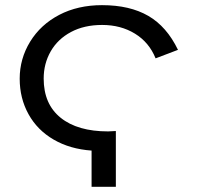

<svg xmlns="http://www.w3.org/2000/svg" viewBox="-20 -718 762 738"><path d="M332 0V-139.2Q249 -145 186.3 -181.4Q123.5 -217.8 89.6 -279.1Q55.7 -340.3 55.7 -415.5Q55.7 -492.2 95.9 -557.9Q136.2 -623.5 207.8 -660.9Q279.3 -698.2 372.1 -698.2Q479 -698.2 550 -657Q621.1 -615.7 664.1 -526.4L578.1 -493.7Q553.2 -555.2 498.8 -588.6Q444.3 -622.1 372.6 -622.1Q303.7 -622.1 252.9 -595Q202.1 -567.9 175 -520.8Q147.9 -473.6 147.9 -416Q147.9 -317.9 213.1 -265.4Q278.3 -212.9 395.5 -212.9L425.3 -214.4V0Z"/></svg>

Font: Arial
Style: Regular
Weight: 400
Designer: Steve Matteson
Foundry: Ascender Corporation
Version: Version 2.00.3